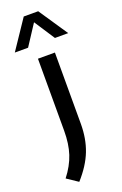

<svg xmlns="http://www.w3.org/2000/svg" viewBox="-235 -862 728 1149"><g transform="rotate(-20 129.0 -288.0)"><path d="M57 233 -13 186Q35 124.5 55.8 61.2Q76.5 -2 76.5 -86V-544H184.5V-90.5Q184.5 4 155 80.2Q125.5 156.5 57 233ZM-41 -626 83 -810.5H175L299 -626H214.5L129 -757L43.5 -626Z"/></g></svg>

Font: Encode Sans SmExp Md
Style: Regular
Weight: 500
Width: 6
Designer: Multiple Designers
Foundry: Impallari Type
Version: Version 3.002; ttfautohint (v1.8.3) -l 8 -r 50 -G 200 -x 14 